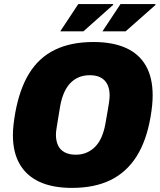

<svg xmlns="http://www.w3.org/2000/svg" viewBox="-20 -905 781 937"><path d="M331 12Q238 12 174 -17Q110 -46 76.5 -103.5Q43 -161 43 -245Q43 -270 46 -296.5Q49 -323 54 -352Q75 -470 122.5 -547Q170 -624 248 -662Q326 -700 436 -700Q530 -700 594.5 -671Q659 -642 692 -584Q725 -526 725 -440Q725 -417 722.5 -391Q720 -365 715 -336Q695 -218 646 -141Q597 -64 519 -26Q441 12 331 12ZM350 -150Q380 -150 404.5 -161Q429 -172 447 -191.5Q465 -211 476.5 -238.5Q488 -266 494 -299Q501 -339 505.5 -364.5Q510 -390 512 -404.5Q514 -419 514.5 -426.5Q515 -434 515 -440Q515 -470 504.5 -492Q494 -514 472.5 -526Q451 -538 418 -538Q387 -538 362.5 -527Q338 -516 320.5 -496.5Q303 -477 291.5 -449.5Q280 -422 274 -389Q267 -348 263 -322.5Q259 -297 256.5 -282.5Q254 -268 253.5 -260.5Q253 -253 253 -247Q253 -218 263 -196Q273 -174 295 -162Q317 -150 350 -150ZM480 -752 568 -885H738L739 -881L593 -752ZM274 -752 362 -885H532V-881L387 -752Z"/></svg>

Font: Archivo SemiCondensed Black
Style: Italic
Weight: 900
Width: 4
Italic angle: -10°
Designer: Hector Gatti
Foundry: Omnibus-Type
Version: Version 2.001